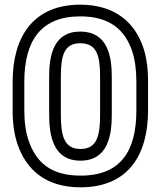

<svg xmlns="http://www.w3.org/2000/svg" viewBox="-20 -766 687 821"><path d="M323 -696C451.1 -696 514.8 -637 545.2 -547C556.8 -512.4 563.1 -469 563.1 -417V-294C563.1 -123.2 499 -15 324.1 -15C195.3 -15 133.7 -73.9 102.4 -164.6C90.4 -199.6 84 -242.7 84 -294V-417C84 -591.4 154.9 -696 323 -696ZM34 -417V-294C34 -238.6 40.8 -190.1 55.2 -148.4C92.2 -40.9 175.3 35 324.1 35C532.3 35 613.1 -108.9 613.1 -294V-417C613.1 -473 606.5 -521.6 592.5 -563C556.2 -670.7 470.7 -746 323 -746C119.8 -746 34 -605.3 34 -417ZM324.1 -79C441.8 -79 458 -188 458 -275V-438C458 -525.8 440.4 -631 323 -631C206.6 -631 190.2 -524.6 190.2 -438V-275C190.2 -187.9 206.9 -79 324.1 -79ZM324.1 -129C254.8 -129 240.2 -184.1 240.2 -275V-438C240.2 -528.2 254 -581 323 -581C393.8 -581 408 -528.5 408 -438V-275C408 -184 393.9 -129 324.1 -129Z"/></svg>

Font: Asimov
Style: WidOu
Weight: 500
Designer: Google
Version: Version 2.000980; 2014